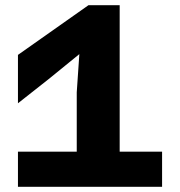

<svg xmlns="http://www.w3.org/2000/svg" viewBox="-20 -718 690 738"><path d="M275 0V-363L285 -510L167 -414L49 -321V-507L320 -698H440V0ZM49 0V-135H603V0Z"/></svg>

Font: Azeret Mono Thin
Style: Regular
Weight: 100
Designer: Martin Vácha
Foundry: Displaay
Version: Version 1.002